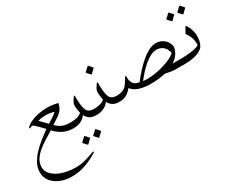

<svg xmlns="http://www.w3.org/2000/svg" viewBox="-138 -1090 2504 2049"><g transform="rotate(-30 1113.5 -65.0)"><path d="M266 438Q190 438 127 411.5Q64 385 27 338Q-10 291 -10 231Q-10 172 18 119.5Q46 67 90.5 20.5Q135 -26 186 -66Q237 -106 283 -139Q251 -174 227.5 -197Q204 -220 187 -235Q177 -244 166 -244Q152 -244 133 -230L129 -244Q155 -272 197 -291.5Q239 -311 291.5 -321.5Q344 -332 399 -332Q466 -332 532 -315Q524 -272 505.5 -245Q487 -218 454 -194.5Q421 -171 369 -138Q394 -114 417 -99Q440 -84 470 -77Q500 -70 546 -70Q558 -70 563.5 -59Q569 -48 569 -35Q569 -22 563 -11Q557 0 546 0H536Q464 0 408.5 -30.5Q353 -61 316 -103Q270 -74 220.5 -43.5Q171 -13 129 22Q87 57 60.5 98.5Q34 140 34 190Q34 241 72.5 281.5Q111 322 179.5 346.5Q248 371 339 374Q410 376 478 356.5Q546 337 596 317L597 331Q515 382 435 410Q355 438 266 438ZM335 -173Q361 -190 391.5 -209Q422 -228 450 -254Q425 -262 398.5 -266Q372 -270 345 -270Q323 -270 299.5 -267Q276 -264 253 -256Q253 -256 265.5 -243.5Q278 -231 294 -214.5Q310 -198 322.5 -185.5Q335 -173 335 -173Z M668 -186Q666 -211 671.5 -227.5Q677 -244 688 -260Q699 -276 712 -297H722Q722 -267 723 -241Q724 -215 726 -192Q731 -147 741 -120.5Q751 -94 774.5 -82Q798 -70 840 -70H843Q857 -70 864 -59.5Q871 -49 870 -36Q869 -23 860.5 -11.5Q852 0 834 0H819Q767 0 737.5 -21.5Q708 -43 694 -73Q671 -38 631 -19Q591 0 543 0Q536 0 520 -3.5Q504 -7 490.5 -15Q477 -23 477 -35Q477 -51 491 -58.5Q505 -66 523 -68Q541 -70 553 -70Q587 -70 621.5 -78.5Q656 -87 680 -109Q675 -130 672.5 -150Q670 -170 668 -186ZM721 224Q720 222 712 214Q704 206 694.5 195.5Q685 185 679 178V173L732 124H735Q747 135 756.5 146Q766 157 776 169V174L724 224ZM583 229Q582 227 574 219Q566 211 556.5 200.5Q547 190 541 183V178L594 129H597Q609 140 618.5 151Q628 162 638 174V179L586 229Z M951 -186Q949 -211 954.5 -227.5Q960 -244 971 -260Q982 -276 995 -297H1005Q1005 -267 1006 -241Q1007 -215 1009 -192Q1014 -147 1024 -120.5Q1034 -94 1057.5 -82Q1081 -70 1123 -70H1126Q1140 -70 1147 -59.5Q1154 -49 1153 -36Q1152 -23 1143.5 -11.5Q1135 0 1117 0H1102Q1050 0 1020.5 -21.5Q991 -43 977 -73Q954 -38 914 -19Q874 0 826 0Q819 0 803 -3.5Q787 -7 773.5 -15Q760 -23 760 -35Q760 -51 774 -58.5Q788 -66 806 -68Q824 -70 836 -70Q870 -70 904.5 -78.5Q939 -87 963 -109Q958 -130 955.5 -150Q953 -170 951 -186ZM990 -401Q989 -403 981 -411Q973 -419 963.5 -429.5Q954 -440 948 -447V-452L1001 -501H1004Q1016 -490 1025.5 -479Q1035 -468 1045 -456V-451L993 -401Z M1394 -74Q1427 -118 1469.5 -165.5Q1512 -213 1560 -255Q1608 -297 1656.5 -323Q1705 -349 1750 -349Q1806 -349 1848.5 -314.5Q1891 -280 1900 -221Q1894 -172 1867 -134.5Q1840 -97 1798 -70H1903Q1925 -70 1934 -59.5Q1943 -49 1943 -36Q1943 -23 1933 -11.5Q1923 0 1903 0H1812Q1772 0 1738.5 -5Q1705 -10 1672 -18Q1629 -8 1583.5 -3Q1538 2 1491 2Q1418 2 1355.5 -16Q1293 -34 1260 -79Q1229 -42 1193.5 -21Q1158 0 1111 0H1087Q1065 0 1054 -10Q1043 -20 1043 -33Q1043 -47 1056.5 -58.5Q1070 -70 1098 -70Q1154 -70 1185 -82Q1216 -94 1238 -122.5Q1260 -151 1286 -199L1303 -207Q1296 -153 1318.5 -116Q1341 -79 1394 -74ZM1432 -66Q1444 -64 1457.5 -63Q1471 -62 1486 -62Q1530 -62 1582 -70.5Q1634 -79 1685 -94Q1736 -109 1779 -129Q1822 -149 1847 -173Q1834 -232 1799 -258.5Q1764 -285 1721 -285Q1684 -285 1644.5 -264.5Q1605 -244 1567 -211.5Q1529 -179 1494.5 -140.5Q1460 -102 1432 -66Z M2115 -346H2124Q2169 -281 2172 -206Q2174 -168 2166 -131.5Q2158 -95 2133 -63Q2094 -29 2036.5 -14.5Q1979 0 1903 0Q1869 0 1850.5 -11.5Q1832 -23 1832 -36Q1832 -49 1850 -59.5Q1868 -70 1899 -70Q1946 -70 1992.5 -74Q2039 -78 2075.5 -86.5Q2112 -95 2127 -107Q2130 -114 2129 -130Q2128 -146 2125.5 -164Q2123 -182 2119 -192Q2110 -218 2097.5 -240Q2085 -262 2076 -275ZM2157 -468Q2156 -470 2148 -478Q2140 -486 2130.5 -496.5Q2121 -507 2115 -514V-519L2168 -568H2171Q2183 -557 2192.5 -546Q2202 -535 2212 -523V-518L2160 -468ZM2019 -463Q2018 -465 2010 -473Q2002 -481 1992.5 -491.5Q1983 -502 1977 -509V-514L2030 -563H2033Q2045 -552 2054.5 -541Q2064 -530 2074 -518V-513L2022 -463Z"/></g></svg>

Font: Bona Nova SC
Style: Italic
Weight: 400
Italic angle: -4°
Designer: Mateusz Machalski
Foundry: Capitalics
Version: Version 4.001; ttfautohint (v1.8.4.7-5d5b)